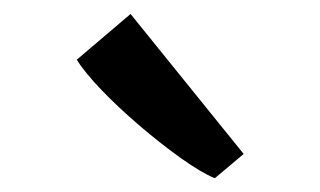

<svg xmlns="http://www.w3.org/2000/svg" viewBox="-20 -899 459 275"><path d="M287 -644Q268 -652 239.5 -672.2Q211 -692.5 180.5 -718.5Q150 -744.5 125.5 -770Q101 -795.5 90 -813.5L167 -879L329 -678.5L288 -644Z"/></svg>

Font: Merriweather Medium
Style: Regular
Weight: 500
Version: Version 2.100